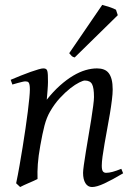

<svg xmlns="http://www.w3.org/2000/svg" viewBox="-20 -732 534 772"><path d="M475.1 -35.2Q430.7 -8.8 399.7 5.6Q368.7 20 350.1 20Q333 20 323.5 4.6Q314 -10.7 314 -37.1Q314 -45.9 317.1 -68.6Q320.3 -91.3 325.2 -121.6Q330.1 -151.9 335.9 -186Q341.8 -220.2 346.7 -251Q351.6 -281.7 354.7 -306.2Q357.9 -330.6 357.9 -341.8Q357.9 -378.9 350.1 -393.6Q342.3 -408.2 320.8 -408.2Q314.5 -408.2 298.6 -400.4Q282.7 -392.6 262.7 -377Q242.7 -361.3 220.9 -337.9Q199.2 -314.5 181.2 -283.2Q167.5 -259.8 158.9 -227.1Q150.4 -194.3 142.1 -147Q134.3 -103.5 132.1 -72.3Q129.9 -41 130.9 -12.2Q124.5 -8.8 115 -4.6Q105.5 -0.5 95.5 3.9Q85.4 8.3 76.2 12.5Q66.9 16.6 61 20L44.9 4.9Q51.8 -27.3 58.3 -64.9Q64.9 -102.5 71 -140.4Q77.1 -178.2 82.5 -215.1Q87.9 -252 91.8 -283Q95.7 -314 97.9 -337.4Q100.1 -360.8 100.1 -372.1Q100.1 -383.3 98.9 -389.9Q97.7 -396.5 95.5 -399.7Q93.3 -402.8 89.8 -403.8Q86.4 -404.8 82 -404.8Q77.6 -404.8 69.1 -402.8Q60.5 -400.9 51.8 -398.4Q41.5 -395.5 29.8 -392.1L22.9 -411.1Q43.5 -419.9 64.2 -428.2Q85 -436.5 103 -442.9Q121.1 -449.2 134.5 -453.1Q147.9 -457 153.8 -457Q160.6 -457 164.6 -454.8Q168.5 -452.6 170.2 -446.8Q171.9 -440.9 172.4 -430.2Q172.9 -419.4 172.9 -401.9Q172.9 -396.5 172.4 -387.2Q171.9 -377.9 171.1 -367.4Q170.4 -356.9 169.4 -346.9Q168.5 -336.9 168 -331.1Q194.3 -364.3 221.2 -388.2Q248 -412.1 273.9 -427.5Q299.8 -442.9 324 -450Q348.1 -457 370.1 -457Q385.3 -457 397.2 -452.6Q409.2 -448.2 417 -438.2Q424.8 -428.2 429 -411.9Q433.1 -395.5 433.1 -372.1Q433.1 -355 429.9 -329.6Q426.8 -304.2 421.9 -274.7Q417 -245.1 411.1 -213.9Q405.3 -182.6 400.4 -154.3Q395.5 -126 392.3 -102.8Q389.2 -79.6 389.2 -65.9Q389.2 -49.3 393.6 -43.2Q397.9 -37.1 406.7 -37.1Q418 -37.1 432.6 -41Q447.3 -44.9 467.8 -53.2ZM453.6 -670.9 280.3 -501Q272.5 -502.9 268.8 -506.3Q265.1 -509.8 258.3 -518.1L391.1 -712.4Q396 -710.9 403.6 -708.7Q411.1 -706.5 419.4 -703.9Q427.7 -701.2 435.1 -698.2Q442.4 -695.3 446.3 -692.9Z"/></svg>

Font: Gentium Plus APac
Style: Italic
Weight: 400
Italic angle: -8°
Designer: J. Victor Gaultney, Annie Olsen, Iska Routamaa, Becca Hirsbrunner
Foundry: SIL International
Version: Version 5.000